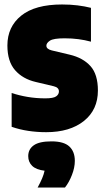

<svg xmlns="http://www.w3.org/2000/svg" viewBox="-20 -579 466 857"><path d="M186 11Q145 11 106.5 5.2Q68 -0.5 32 -13V-164Q64.5 -153 102.8 -146.5Q141 -140 182 -140Q218 -140 230.5 -148.8Q243 -157.5 243 -171Q243 -188.5 220 -194L140 -213Q81.5 -226.5 47.2 -265.8Q13 -305 13 -376Q13 -459.5 74.8 -509.2Q136.5 -559 257 -559Q294 -559 326.2 -555Q358.5 -551 386 -544V-393Q358.5 -400.5 329.8 -404.2Q301 -408 268 -408Q218.5 -408 202.8 -397.5Q187 -387 187 -375Q187 -360 211 -354L291 -335Q350.5 -321 383.8 -284Q417 -247 417 -175Q417 -89 354.5 -39Q292 11 186 11ZM148 258Q160.5 235 168 217.2Q175.5 199.5 179 183Q141 178.5 123.5 161.2Q106 144 106 118Q106 87 130.8 69.5Q155.5 52 210 52Q265 52 289.5 74.8Q314 97.5 314 139Q314 169 301 202.2Q288 235.5 270 258Z"/></svg>

Font: Encode Sans Condensed Black
Style: Regular
Weight: 900
Width: 3
Designer: Multiple Designers
Foundry: Impallari Type
Version: Version 3.000; ttfautohint (v1.8.3) -l 8 -r 50 -G 200 -x 14 